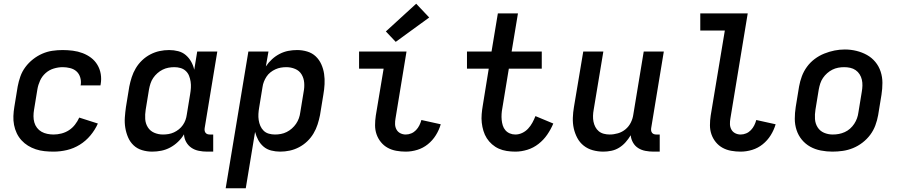

<svg xmlns="http://www.w3.org/2000/svg" viewBox="-20 -807 4840 1032"><path d="M268 8Q244 8 219.5 5.5Q195 3 172.5 -4.5Q150 -12 130.5 -24Q111 -36 95.5 -53Q80 -70 70 -91Q60 -112 55.5 -135.5Q51 -159 52 -183.5Q53 -208 57 -232L75 -342Q80 -369 89.5 -396Q99 -423 116.5 -446.5Q134 -470 157.5 -488.5Q181 -507 207.5 -518.5Q234 -530 261.5 -534Q289 -538 317 -538Q344 -538 371.5 -534.5Q399 -531 424 -521.5Q449 -512 469.5 -496.5Q490 -481 503.5 -458.5Q517 -436 521.5 -409Q526 -382 521 -354Q521 -353 520.5 -351.5Q520 -350 520 -348H413Q413 -349 413.5 -349.5Q414 -350 414 -351Q417 -372 411 -391.5Q405 -411 391 -423.5Q377 -436 357 -441Q337 -446 317 -446Q293 -446 268.5 -438.5Q244 -431 225 -414Q206 -397 195.5 -374Q185 -351 181 -327L163 -217Q160 -200 160 -182.5Q160 -165 164.5 -149Q169 -133 179 -120Q189 -107 203 -99Q217 -91 234 -87.5Q251 -84 268 -84Q289 -84 310.5 -89.5Q332 -95 350.5 -107Q369 -119 383 -137Q397 -155 406 -175L506 -143Q491 -109 466 -79Q441 -49 408.5 -29Q376 -9 340 -0.5Q304 8 268 8Z M798 8Q770 8 743.5 0Q717 -8 698 -26Q679 -44 668.5 -68.5Q658 -93 653.5 -120Q649 -147 651 -175.5Q653 -204 657 -232L675 -342Q680 -367 688 -392Q696 -417 710 -440.5Q724 -464 744 -483Q764 -502 788 -514.5Q812 -527 837.5 -532.5Q863 -538 889 -538Q914 -538 937.5 -532Q961 -526 978.5 -511Q996 -496 1007.5 -475.5Q1019 -455 1024 -432L1040 -530H1148L1080 -118Q1079 -111 1080 -104.5Q1081 -98 1085 -93Q1089 -88 1095 -86Q1101 -84 1108 -84H1126V8H1093Q1070 8 1048 3.5Q1026 -1 1008.5 -13Q991 -25 980.5 -44Q970 -63 969 -85Q956 -63 936.5 -44.5Q917 -26 894.5 -14Q872 -2 847.5 3Q823 8 798 8ZM856 -84Q871 -84 886 -86.5Q901 -89 915 -95.5Q929 -102 941.5 -112Q954 -122 963 -135Q972 -148 977 -162Q982 -176 984 -191L1002 -301Q1005 -318 1006 -335Q1007 -352 1004.5 -368.5Q1002 -385 996 -400Q990 -415 978 -426Q966 -437 950 -441.5Q934 -446 917 -446Q901 -446 885 -443Q869 -440 854 -432.5Q839 -425 826 -413.5Q813 -402 803.5 -388Q794 -374 789 -358.5Q784 -343 781 -327L763 -217Q759 -192 760.5 -167.5Q762 -143 774.5 -123Q787 -103 809 -93.5Q831 -84 856 -84Z M1193 205 1315 -530H1423L1409 -450Q1423 -471 1442 -488.5Q1461 -506 1483.5 -517.5Q1506 -529 1529.5 -533.5Q1553 -538 1577 -538Q1605 -538 1631.5 -530Q1658 -522 1677 -504Q1696 -486 1707 -461.5Q1718 -437 1722 -410Q1726 -383 1724.5 -354.5Q1723 -326 1718 -298L1700 -188Q1695 -163 1687 -138Q1679 -113 1665 -89.5Q1651 -66 1631 -47Q1611 -28 1587 -15.5Q1563 -3 1537.5 2.5Q1512 8 1486 8Q1461 8 1437.5 2Q1414 -4 1396.5 -19Q1379 -34 1368 -54.5Q1357 -75 1351 -98L1301 205ZM1458 -84Q1474 -84 1490 -87Q1506 -90 1521 -97.5Q1536 -105 1549 -116.5Q1562 -128 1571.5 -142Q1581 -156 1586.5 -171.5Q1592 -187 1594 -203L1612 -313Q1617 -338 1615 -362.5Q1613 -387 1601 -407Q1589 -427 1566.5 -436.5Q1544 -446 1519 -446Q1504 -446 1489.5 -443.5Q1475 -441 1460.5 -434.5Q1446 -428 1433.5 -418Q1421 -408 1412.5 -395Q1404 -382 1398.5 -368Q1393 -354 1391 -339L1373 -229Q1370 -212 1369 -195Q1368 -178 1370.5 -161.5Q1373 -145 1379.5 -130Q1386 -115 1397.5 -104Q1409 -93 1425 -88.5Q1441 -84 1458 -84Z M2161 8Q2135 8 2110 3.5Q2085 -1 2064 -12.5Q2043 -24 2027.5 -43Q2012 -62 2004 -85Q1996 -108 1996 -134Q1996 -160 2000 -186L2042 -438H1910V-530H2165L2106 -171Q2103 -155 2103.5 -139.5Q2104 -124 2111 -111Q2118 -98 2131.5 -91Q2145 -84 2161 -84Q2176 -84 2190.5 -90Q2205 -96 2216 -107.5Q2227 -119 2234 -133Q2241 -147 2245 -162L2349 -139Q2340 -108 2322.5 -80Q2305 -52 2279.5 -31.5Q2254 -11 2223 -1.5Q2192 8 2161 8ZM2107 -582 2054 -638 2217 -787 2287 -713Z M2750 8Q2727 8 2704 4.5Q2681 1 2661 -8Q2641 -17 2624.5 -31.5Q2608 -46 2596.5 -64Q2585 -82 2578.5 -103.5Q2572 -125 2569.5 -147.5Q2567 -170 2569 -193.5Q2571 -217 2575 -240L2607 -438H2490V-530H2622L2656 -735H2764L2730 -530H2892V-438H2715L2680 -225Q2677 -210 2676 -194Q2675 -178 2676.5 -162.5Q2678 -147 2682.5 -132.5Q2687 -118 2696.5 -107Q2706 -96 2720 -90Q2734 -84 2750 -84Q2769 -84 2787 -92.5Q2805 -101 2818.5 -115.5Q2832 -130 2841.5 -147.5Q2851 -165 2858 -183L2954 -143Q2941 -112 2921.5 -83.5Q2902 -55 2874.5 -33.5Q2847 -12 2814.5 -2Q2782 8 2750 8Z M3223 8Q3194 8 3166.5 0.5Q3139 -7 3117.5 -24Q3096 -41 3083 -65.5Q3070 -90 3064 -117Q3058 -144 3059 -173.5Q3060 -203 3065 -232L3115 -530H3223L3171 -217Q3168 -201 3167.5 -184.5Q3167 -168 3170 -153Q3173 -138 3180 -124.5Q3187 -111 3198.5 -101.5Q3210 -92 3225.5 -88Q3241 -84 3257 -84Q3279 -84 3301.5 -90.5Q3324 -97 3342 -112Q3360 -127 3370.5 -148Q3381 -169 3384 -191L3440 -530H3548L3480 -118Q3479 -111 3480 -104.5Q3481 -98 3485 -93Q3489 -88 3495 -86Q3501 -84 3508 -84H3526V8H3493Q3471 8 3449.5 4Q3428 0 3410.5 -11Q3393 -22 3382.5 -40.5Q3372 -59 3370 -80Q3358 -60 3342.5 -42.5Q3327 -25 3307.5 -13Q3288 -1 3266 3.5Q3244 8 3223 8Z M3961 8Q3935 8 3910 3.5Q3885 -1 3864 -12.5Q3843 -24 3827.5 -43Q3812 -62 3804 -85Q3796 -108 3796 -134Q3796 -160 3800 -186L3876 -643H3744V-735H3999L3906 -171Q3903 -155 3903.5 -139.5Q3904 -124 3911 -111Q3918 -98 3931.5 -91Q3945 -84 3961 -84Q3976 -84 3990.5 -90Q4005 -96 4016 -107.5Q4027 -119 4034 -133Q4041 -147 4045 -162L4149 -139Q4140 -108 4122.5 -80Q4105 -52 4079.5 -31.5Q4054 -11 4023 -1.5Q3992 8 3961 8Z M4454 8Q4423 8 4392 2Q4361 -4 4335 -18.5Q4309 -33 4290 -56Q4271 -79 4261.5 -108Q4252 -137 4252 -168.5Q4252 -200 4257 -232L4275 -342Q4280 -370 4290 -397Q4300 -424 4317.5 -448Q4335 -472 4359 -490Q4383 -508 4410.5 -519Q4438 -530 4465.5 -535.5Q4493 -541 4521 -541Q4553 -541 4583.5 -533.5Q4614 -526 4640 -511.5Q4666 -497 4685 -474Q4704 -451 4713.5 -422Q4723 -393 4723 -361.5Q4723 -330 4718 -298L4700 -188Q4695 -160 4685 -133Q4675 -106 4657.5 -82.5Q4640 -59 4616 -40.5Q4592 -22 4565 -11Q4538 0 4510 4Q4482 8 4454 8ZM4456 -84Q4473 -84 4489 -87Q4505 -90 4520.5 -97Q4536 -104 4549 -115.5Q4562 -127 4571.5 -141.5Q4581 -156 4586.5 -171.5Q4592 -187 4594 -203L4612 -313Q4615 -330 4615.5 -346.5Q4616 -363 4612.5 -378.5Q4609 -394 4600.5 -407.5Q4592 -421 4579 -430Q4566 -439 4550 -442.5Q4534 -446 4517 -446Q4501 -446 4485 -443Q4469 -440 4454 -432.5Q4439 -425 4426 -413.5Q4413 -402 4403.5 -388Q4394 -374 4389 -358.5Q4384 -343 4381 -327L4363 -217Q4359 -192 4360.5 -167.5Q4362 -143 4374.5 -123Q4387 -103 4409 -93.5Q4431 -84 4456 -84Z"/></svg>

Font: Iosevka Curly SmBdEx
Style: Italic
Weight: 600
Width: 7
Italic angle: -9°
Monospace: yes
Designer: Belleve Invis
Foundry: Belleve Invis
Version: Version 11.1.0; ttfautohint (v1.8.3)